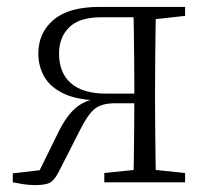

<svg xmlns="http://www.w3.org/2000/svg" viewBox="-20 -528 602 556"><path d="M268 -508H516V-482L407 -470L399 -478H273Q210 -478 180.5 -449Q151 -420 151 -373Q151 -317 185.5 -287Q220 -257 286 -257H399V-229H314Q274 -229 254 -212.5Q234 -196 212 -152L154 -38Q141 -11 128.5 -1.5Q116 8 82 8Q65 8 48.5 5.5Q32 3 17 0V-26L120 -38L86 -17L149 -145Q173 -194 201 -217Q229 -240 275 -245L270 -237Q205 -238 165.5 -256.5Q126 -275 108.5 -305.5Q91 -336 91 -373Q91 -433 135 -470.5Q179 -508 268 -508ZM366 0Q367 -24 367.5 -65Q368 -106 368.5 -152Q369 -198 369 -237V-283Q369 -316 368.5 -359.5Q368 -403 367.5 -443.5Q367 -484 366 -508H432Q431 -484 430.5 -443.5Q430 -403 429.5 -359.5Q429 -316 429 -283V-226Q429 -192 429.5 -148.5Q430 -105 430.5 -64.5Q431 -24 432 0ZM282 0V-27L389 -38H411L516 -27V0Z"/></svg>

Font: Source Han Serif JP VF
Style: Regular
Weight: 250
Designer: Ryoko NISHIZUKA 西塚涼子 (kana & ideographs); Frank Grießhammer (Latin, Greek & Cyrillic); Wenlong ZHANG 张文龙 (bopomofo); San
Foundry: Adobe
Version: Version 2.001;hotconv 1.1.0;makeotfexe 2.6.0